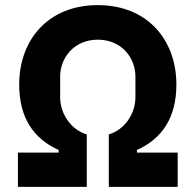

<svg xmlns="http://www.w3.org/2000/svg" viewBox="-20 -730 764 750"><path d="M50 -134V0H319V-205C257 -223 215 -286 215 -350V-431C215 -506 271 -575 362 -575C453 -575 509 -506 509 -431V-350C509 -286 467 -223 405 -205V0H674V-134H515V-144C614 -189 669 -271 669 -400C669 -573 557 -710 362 -710C167 -710 55 -573 55 -400C55 -271 110 -189 209 -144V-134Z"/></svg>

Font: Braiins Sans
Style: Bold
Weight: 700
Designer: Mike Abbink, Paul van der Laan, Pieter van Rosmalen, Jiri Chlebus, Lubos Buracinsky
Foundry: Bold Monday, Sudetype
Version: Version 1.000;hotconv 1.0.109;makeotfexe 2.5.65596